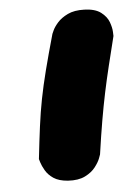

<svg xmlns="http://www.w3.org/2000/svg" viewBox="-43 -534 393 567"><g transform="rotate(-5 153.5 -250.5)"><path d="M136 -1Q109 -3 93.5 -13.5Q78 -24 70 -38Q62 -52 59 -62Q56 -72 56 -72Q62 -126 67.5 -168Q73 -210 80.5 -248.5Q88 -287 99.5 -332Q111 -377 128 -437Q128 -437 132.5 -447Q137 -457 148 -469.5Q159 -482 178.5 -491.5Q198 -501 228 -500Q260 -499 277 -486Q294 -473 300 -456.5Q306 -440 306.5 -427.5Q307 -415 307 -415Q295 -367 285.5 -328Q276 -289 268 -251Q260 -213 252.5 -169.5Q245 -126 237 -70Q237 -70 233 -59Q229 -48 218 -33.5Q207 -19 187 -9Q167 1 136 -1Z"/></g></svg>

Font: Sour Gummy Black
Style: Italic
Weight: 900
Italic angle: -11.3°
Designer: Stefie Justprince
Foundry: Eifetstype
Version: Version 1.000